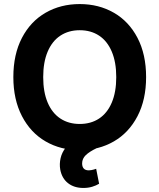

<svg xmlns="http://www.w3.org/2000/svg" viewBox="-20 -737 793 955"><path d="M376.5 9.8Q281.9 9.8 206.9 -33.6Q132 -76.9 89.2 -159.4Q46.4 -241.9 46.4 -353.5Q46.4 -466.6 89.2 -548.7Q132 -630.7 206.9 -673.7Q281.9 -716.8 376.5 -716.8Q471.2 -716.8 546.2 -673.7Q621.1 -630.7 663.9 -548.7Q706.7 -466.6 706.7 -353.5Q706.7 -241.4 663.9 -159.1Q621.1 -76.9 546.2 -33.6Q471.2 9.8 376.5 9.8ZM376.5 -586.7Q321.5 -586.7 280.5 -559.8Q239.5 -532.9 217.2 -480.4Q194.9 -428 194.9 -353.5Q194.9 -279 217.2 -226.6Q239.5 -174.2 280.5 -147.3Q321.5 -120.4 376.5 -120.4Q432 -120.4 472.8 -147.3Q513.6 -174.2 535.9 -226.6Q558.2 -279 558.2 -353.5Q558.2 -428 535.9 -480.4Q513.6 -532.9 472.8 -559.8Q432 -586.7 376.5 -586.7ZM279.7 106.6Q274.8 78.5 281.4 49.8Q288 21.1 306.7 -2.5Q325.4 -26.2 355.1 -39.6L461.5 -0.4Q424.9 17.1 406.7 34.6Q388.5 52.1 388.5 76Q388.5 92.6 396.8 101.5Q405.1 110.4 421.8 110.4Q428.4 110.4 434.8 109Q441.3 107.6 446.9 106.2Q453.2 103.8 458.3 102.5L473 176.9Q458.7 185.7 438.8 191.8Q418.8 197.9 394.8 197.9Q348.7 197.9 318.3 174Q287.9 150.1 279.7 106.6Z"/></svg>

Font: WEMIX Pretendard Variable
Style: Regular
Weight: 400
Designer: Base glyphs from Inter by Rasmus Andersson; Hangeul glyphs from Noto Sans CJK(Source Han Sans) by Jang Soo-young and Kan
Foundry: Kil Hyung-jin
Version: Version 1.000;Glyphs 3.2 (3208)